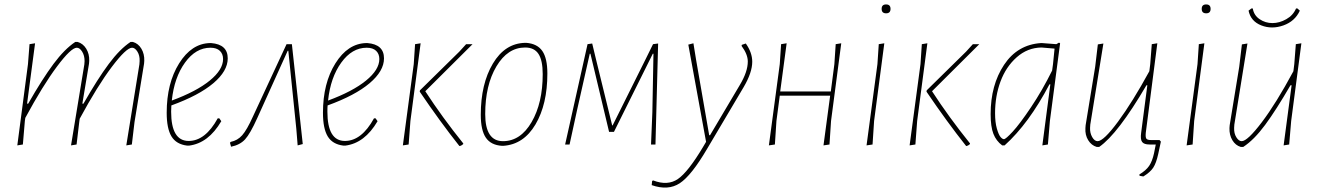

<svg xmlns="http://www.w3.org/2000/svg" viewBox="-20 -651 5940 865"><path d="M138 -456 102 -184H107Q171 -296 221 -363Q271 -430 319 -462H330Q354 -455 368.5 -431.5Q383 -408 382 -377L381 -364L351 -184H356Q420 -296 470 -363Q520 -430 568 -462H579Q603 -455 617 -431.5Q631 -408 630 -377L629 -364L586 -101L574 0L549 4L608 -361L609 -376Q610 -401 599 -418.5Q588 -436 575 -436Q549 -436 484 -350Q419 -264 339 -116L337 -101L325 0L300 4L360 -361L361 -376Q361 -401 350 -418.5Q339 -436 326 -436Q300 -436 236.5 -351Q173 -266 94 -120L92 -106L83 0L58 4L106 -362L113 -452Z M977 -105Q919 -6 832 5H823Q774 -1 752.5 -36.5Q731 -72 731 -143Q731 -276 787 -365.5Q843 -455 926 -457H931Q1006 -451 1006 -388Q1006 -331 941 -276Q876 -221 752 -176Q751 -167 751 -148Q751 -16 830 -16Q905 -16 961 -118H968ZM928 -436Q862 -436 813.5 -369Q765 -302 754 -198Q865 -239 925 -288Q985 -337 985 -385Q985 -408 970.5 -422Q956 -436 928 -436Z M1271 -452H1295L1344 -2L1321 4L1315 -70L1279 -422H1276L1139 -119Q1107 -48 1084 -23Q1061 2 1021 10L1016 -8L1020 -12Q1050 -18 1071 -41.5Q1092 -65 1120 -127Z M1681 -105Q1623 -6 1536 5H1527Q1478 -1 1456.5 -36.5Q1435 -72 1435 -143Q1435 -276 1491 -365.5Q1547 -455 1630 -457H1635Q1710 -451 1710 -388Q1710 -331 1645 -276Q1580 -221 1456 -176Q1455 -167 1455 -148Q1455 -16 1534 -16Q1609 -16 1665 -118H1672ZM1632 -436Q1566 -436 1517.5 -369Q1469 -302 1458 -198Q1569 -239 1629 -288Q1689 -337 1689 -385Q1689 -408 1674.5 -422Q1660 -436 1632 -436Z M1795 4 1844 -362 1850 -452 1875 -456 1829 -106 1821 0ZM2109 -452 1896 -240Q1972 -123 2067 -5V-2Q2061 4 2052 7L2049 6Q1964 -101 1871 -238L1872 -244L2049 -418L2080 -452Z M2346 -458H2351Q2401 -454 2423.5 -421Q2446 -388 2446 -320Q2446 -181 2392.5 -90.5Q2339 0 2247 6H2242Q2192 3 2169 -30.5Q2146 -64 2146 -134Q2146 -273 2200.5 -364.5Q2255 -456 2346 -458ZM2346 -437Q2267 -437 2216.5 -352Q2166 -267 2166 -137Q2166 -15 2246 -15Q2325 -15 2375 -101Q2425 -187 2425 -317Q2425 -379 2406 -408Q2387 -437 2346 -437Z M2526 0 2627 -452 2648 -455 2666 -380 2738 -86H2740L2890 -387L2922 -452L2945 -455L2933 0H2913L2919 -145L2924 -409H2921L2746 -57H2724L2640 -409H2637L2580 -156L2546 0Z M3104 -456 3116 -382 3175 -42H3179L3313 -268Q3349 -328 3349 -374Q3349 -406 3321 -444L3322 -449L3340 -455Q3369 -414 3369 -373Q3369 -324 3330 -258L3166 19Q3095 140 3042.5 174.5Q2990 209 2916 183L2918 164L2923 162Q2988 187 3034 155.5Q3080 124 3148 10L3161 -12L3081 -450Z M3524 -456 3495 -239H3723L3739 -362L3745 -452L3770 -456L3724 -106L3717 0L3690 4L3720 -220H3493L3478 -106L3471 0L3444 4L3493 -362L3499 -452Z M3952 -611Q3952 -631 3972 -631Q3992 -631 3992 -611Q3992 -591 3972 -591Q3952 -591 3952 -611ZM3964 -456 3918 -106 3911 0 3884 4 3933 -362 3939 -452Z M4078 4 4127 -362 4133 -452 4158 -456 4112 -106 4104 0ZM4392 -452 4179 -240Q4255 -123 4350 -5V-2Q4344 4 4335 7L4332 6Q4247 -101 4154 -238L4155 -244L4332 -418L4363 -452Z M4670 -457H4674L4739 -452L4751 -459L4756 -456L4710 -106L4701 0L4676 4L4712 -271H4708Q4615 -94 4506 4H4495Q4468 -16 4455.5 -48Q4443 -80 4443 -137Q4443 -268 4503.5 -359Q4564 -450 4670 -457ZM4463 -141Q4463 -100 4471 -72Q4479 -44 4487.5 -34Q4496 -24 4503 -24Q4511 -24 4542.5 -58Q4574 -92 4625 -168Q4676 -244 4720 -333L4724 -362L4731 -432L4672 -437Q4609 -436 4560.5 -393Q4512 -350 4487.5 -284Q4463 -218 4463 -141Z M4921 11Q4897 4 4882.5 -19.5Q4868 -43 4870 -74L4871 -87L4914 -350L4926 -451L4951 -455L4892 -90L4891 -75Q4890 -52 4900.5 -33.5Q4911 -15 4925 -15Q4952 -15 5017 -103Q5082 -191 5158 -330L5162 -362L5169 -452L5194 -456L5142 -53Q5140 -33 5144.5 -26.5Q5149 -20 5166 -20H5204L5210 -13L5198 43Q5189 84 5175.5 104.5Q5162 125 5131 144L5114 141L5113 135Q5143 117 5157 96.5Q5171 76 5179 40L5187 0H5159Q5134 0 5125.5 -11.5Q5117 -23 5121 -52L5149 -267H5145Q5016 -47 4932 11Z M5394 -611Q5394 -631 5414 -631Q5434 -631 5434 -611Q5434 -591 5414 -591Q5394 -591 5394 -611ZM5406 -456 5360 -106 5353 0 5326 4 5375 -362 5381 -452Z M5825 -613 5836 -603Q5814 -555 5762 -536.5Q5710 -518 5662.5 -536.5Q5615 -555 5605 -603L5618 -613H5624Q5629 -582 5655 -564.5Q5681 -547 5712.5 -547Q5744 -547 5775 -564.5Q5806 -582 5819 -613ZM5600 -455 5541 -90 5540 -75Q5539 -50 5550 -32.5Q5561 -15 5574 -15Q5600 -15 5664.5 -100Q5729 -185 5807 -330L5811 -362L5818 -452L5843 -456L5797 -106L5788 0L5763 4L5799 -267H5794Q5729 -155 5679.5 -88Q5630 -21 5581 11H5570Q5546 4 5532 -19.5Q5518 -43 5519 -74L5520 -87L5563 -350L5575 -451Z"/></svg>

Font: Alegreya Sans Thin
Style: Italic
Weight: 100
Italic angle: -7°
Designer: Juan Pablo del Peral
Foundry: Huerta Tipografica
Version: Version 2.007